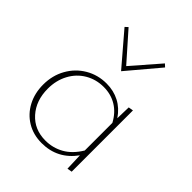

<svg xmlns="http://www.w3.org/2000/svg" viewBox="-191 -787 904 904"><g transform="rotate(45 261.0 -335.0)"><path d="M262 -501 126 -660 140 -673 262 -535 382 -673 396 -660ZM432 -410V-2L408 2L405 -84Q342 3 237 3Q181 3 138 -23Q95 -49 71 -94.5Q47 -140 47 -197Q47 -258 74.5 -307Q102 -356 149.5 -384Q197 -412 255 -412Q302 -412 340.5 -392Q379 -372 406 -332L408 -406ZM405 -116V-300Q381 -345 343 -368Q305 -391 257 -391Q206 -391 164.5 -366.5Q123 -342 99.5 -298Q76 -254 76 -199Q76 -120 121.5 -69Q167 -18 241 -18Q290 -18 332 -41.5Q374 -65 405 -116Z"/></g></svg>

Font: Ysabeau Infant Extralight
Style: Regular
Weight: 200
Designer: Christian Thalmann (Catharsis Fonts)
Version: Version 0.003